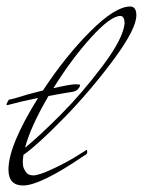

<svg xmlns="http://www.w3.org/2000/svg" viewBox="-44 -554 439 590"><path d="M-16 -248Q-13 -248 2 -252Q42 -265 88 -276Q157 -381 233.5 -457.5Q310 -534 356 -534Q375 -534 375 -507Q375 -465 304.5 -370Q234 -275 153 -192Q72 -109 28 -78Q26 -62 26 -56.5Q26 -51 27 -44Q28 -37 35 -26Q42 -15 58.5 -15Q75 -15 117 -34.5Q159 -54 191 -74L223 -94Q224 -92 224 -86Q224 -80 215 -76Q80 16 27 16Q-18 16 -18 -33Q-18 -107 73 -253Q19 -242 -21 -231Q-24 -231 -24 -232Q-24 -235 -20.5 -241.5Q-17 -248 -16 -248ZM339 -483Q338 -505 326 -505Q296 -505 236 -439Q176 -373 120 -283Q173 -295 187.5 -295Q202 -295 202 -293Q202 -287 195.5 -280Q189 -273 177 -271.5Q165 -270 105 -259Q49 -163 33 -100Q75 -134 141 -200Q207 -266 271 -351Q335 -436 339 -483Z"/></svg>

Font: Mr De Haviland
Style: Regular
Weight: 400
Designer: Alejandro Paul
Foundry: Alejandro Paul
Version: Version 1.000